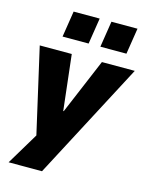

<svg xmlns="http://www.w3.org/2000/svg" viewBox="-134 -825 850 1089"><g transform="rotate(15 291.0 -280.5)"><path d="M25 180 148 -25 149 42 24 -506H212L249 -181H252L389 -506H582L221 180ZM358 -588 382 -741H535L511 -588ZM136 -588 160 -741H313L289 -588Z"/></g></svg>

Font: Nunito Sans 7pt SemiCondensed Black
Style: Italic
Weight: 900
Width: 4
Italic angle: -9°
Designer: Vernon Adams
Foundry: Vernon Adams
Version: Version 3.101;gftools[0.9.27]